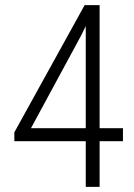

<svg xmlns="http://www.w3.org/2000/svg" viewBox="-20 -731 526 751"><path d="M101.1 -229.5H315.4V-628.9L295.9 -589.4ZM369.6 -229.5H460.9V-178.7H369.6V0H315.4V-178.7H36.1V-213.4L311 -710.9H369.6Z"/></svg>

Font: MAUL Condensed Light
Style: Light
Weight: 300
Designer: MAUL
Version: Version 2.137; 2017; ttfautohint (v1.8.3)